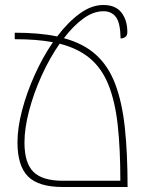

<svg xmlns="http://www.w3.org/2000/svg" viewBox="-20 -749 591 769"><path d="M491 0H232Q134 0 92 -42.5Q50 -85 50 -179Q50 -237 68.5 -307.5Q87 -378 119 -449Q151 -520 192 -580Q128 -592 39 -592V-618Q138 -618 209 -603Q251 -659 298.5 -694Q346 -729 394 -729Q443 -729 466.5 -698.5Q490 -668 490 -621Q490 -606 481.5 -600.5Q473 -595 463 -595Q462 -657 444.5 -680.5Q427 -704 394 -704Q354 -704 313.5 -674.5Q273 -645 236 -596Q314 -575 364 -530Q414 -485 441.5 -412.5Q469 -340 480 -238Q491 -136 491 0ZM232 -25H462Q462 -153 451.5 -248Q441 -343 414.5 -409Q388 -475 340.5 -515Q293 -555 219 -574Q179 -517 147 -446.5Q115 -376 96.5 -305.5Q78 -235 78 -178Q78 -96 114 -60.5Q150 -25 232 -25Z"/></svg>

Font: Noto Serif Armenian Condensed Thin
Style: Regular
Weight: 100
Width: 3
Designer: Monotype Design Team
Foundry: Monotype Imaging Inc.
Version: Version 2.008; ttfautohint (v1.8.4.7-5d5b)